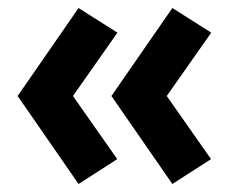

<svg xmlns="http://www.w3.org/2000/svg" viewBox="-20 -498 604 479"><path d="M410 -39 258 -258.5 410 -478 507 -416.5 396 -258.5 506.5 -101ZM176 -39 24 -258.5 176 -478 273 -416.5 162 -258.5 272.5 -101Z"/></svg>

Font: Geologica Thin Roman SemiBold
Style: Regular
Weight: 600
Version: Version 1.010;gftools[0.9.28]